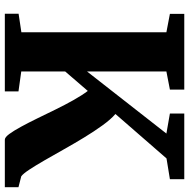

<svg xmlns="http://www.w3.org/2000/svg" viewBox="-14 -769 783 795"><g transform="rotate(90 377.5 -371.5)"><path d="M37 0V-57L113.5 -68.5V-669L37.5 -683.5V-743H351V-683.5L276 -669V-340.5L533 -669L450 -683.5V-743H722V-683.5L636 -669.5L452 -458Q474.5 -438.5 499.2 -404.2Q524 -370 549.2 -328.5Q574.5 -287 598.5 -244.2Q622.5 -201.5 644 -164.2Q665.5 -127 682.5 -101.2Q699.5 -75.5 710 -68L755 -56.5V0H558.5Q548.5 0 535 -18.2Q521.5 -36.5 505 -66.8Q488.5 -97 470.2 -134.5Q452 -172 433 -210.8Q414 -249.5 394.5 -284.2Q375 -319 356.5 -343.5L276 -250V-68L358.5 -56.5V0Z"/></g></svg>

Font: Merriweather 36pt ExtraBold
Style: Regular
Weight: 800
Designer: Eben Sorkin
Foundry: Eben Sorkin
Version: Version 2.100